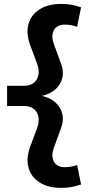

<svg xmlns="http://www.w3.org/2000/svg" viewBox="-20 -730 469 969"><path d="M289.9 218.3Q223.3 218.3 180.2 191.1Q137 163.9 123.9 116.7Q110.7 69.6 132.3 10.3L166.4 -81.4Q184.4 -130.3 165.7 -162.7Q147 -195.1 99.1 -195.1H15.8V-296.9H99.1Q147 -296.9 165.7 -329.6Q184.4 -362.3 166.4 -410.9L132.3 -502Q110.7 -561.6 123.9 -608.7Q137 -655.9 180.2 -683.1Q223.3 -710.3 289.9 -710.3Q315.6 -710.3 339.6 -706.1Q363.6 -701.9 389.2 -693.1L369.2 -594.9Q353.6 -600.2 338.4 -603.1Q323.2 -605.9 306.5 -605.9Q266.8 -605.2 251.8 -577.3Q236.8 -549.4 252.1 -507.1L288.6 -406.9Q309.2 -349.7 281.2 -304.7Q253.2 -259.7 191 -246.1Q253.5 -232.3 281.2 -187.1Q308.9 -142 288.6 -85.4L252.1 15.1Q236.8 57.1 251.8 85.2Q266.8 113.2 306.5 113.9Q323.2 113.9 338.4 111.1Q353.6 108.2 369.2 102.9L389.2 201.1Q363.6 209.9 339.6 214.1Q315.6 218.3 289.9 218.3Z"/></svg>

Font: Red Hat Display VF
Style: Regular
Weight: 300
Designer: Pentagram, MCKL
Foundry: Pentagram, MCKL
Version: Version 1.023